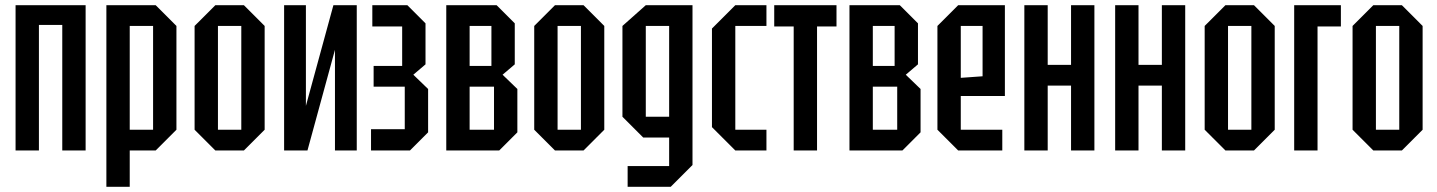

<svg xmlns="http://www.w3.org/2000/svg" viewBox="-20 -580 5538 740"><path d="M40 0V-560H310V0H220V-484H130V0Z M390 140V-560H580L660 -480V-80L580 0H480V140ZM570 -480H480V-80H570Z M730 -80V-480L810 -560H920L1000 -480V-80L920 0H810ZM820 -80H910V-480H820Z M1355 0H1271V-388L1165 0H1075V-560H1159V-172L1265 -560H1355Z M1630 -70 1560 0H1410V-82H1540V-246H1420V-326H1530V-478H1415V-560H1550L1620 -490V-332L1573 -292L1630 -237Z M1700 -560V0H1904L1974 -70V-237L1917 -292L1964 -332V-490L1894 -560ZM1790 -326V-480H1874V-326ZM1790 -80V-246H1884V-80Z M2039 -80V-480L2119 -560H2229L2309 -480V-80L2229 0H2119ZM2129 -80H2219V-480H2129Z M2399 140V60H2559V-50H2459L2379 -130V-480L2469 -560H2649V56L2565 140ZM2469 -480V-130H2559V-480Z M2724 -90V-470L2814 -560H2934V-480H2814V-80H2934V0H2814Z M3129 0V-478H3204V-560H2964V-478H3039V0Z M3254 -560V0H3458L3528 -70V-237L3471 -292L3518 -332V-490L3448 -560ZM3344 -326V-480H3428V-326ZM3344 -80V-246H3438V-80Z M3593 -80V-480L3673 -560H3853V-210H3683V-80H3843V0H3673ZM3683 -280 3767 -286V-480H3683Z M3928 0V-560H4018V-330H4108V-560H4198V0H4108V-250H4018V0Z M4278 0V-560H4368V-330H4458V-560H4548V0H4458V-250H4368V0Z M4623 -80V-480L4703 -560H4813L4893 -480V-80L4813 0H4703ZM4713 -80H4803V-480H4713Z M4968 0V-560H5148V-478H5058V0Z M5193 -80V-480L5273 -560H5383L5463 -480V-80L5383 0H5273ZM5283 -80H5373V-480H5283Z"/></svg>

Font: Tektur Condensed
Style: Regular
Weight: 400
Width: 3
Designer: Adam Jagosz
Foundry: Adam Jagosz
Version: Version 1.005;gftools[0.9.30]